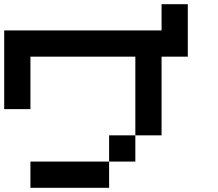

<svg xmlns="http://www.w3.org/2000/svg" viewBox="-20 -895 1040 915"><path d="M0 -375V-750H750V-875H875V-625H750V-250H625V-625H125V-375ZM125 0V-125H500V0ZM500 -125V-250H625V-125Z"/></svg>

Font: Galmuri7 Regular
Style: Regular
Weight: 400
Designer: Lee Minseo (quiple)
Version: Version 2.399;hotconv 1.1.1;makeotfexe 2.6.0 DEVELOPMENT